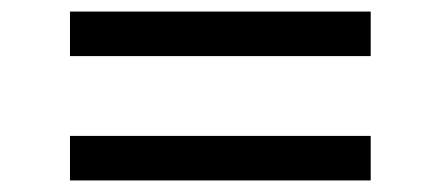

<svg xmlns="http://www.w3.org/2000/svg" viewBox="-20 -532 763 332"><path d="M621 -512V-435H101V-512ZM621 -297V-220H101V-297Z"/></svg>

Font: Poppins A&M
Style: Regular-A&M
Weight: 400
Designer: Ninad Kale (Devanagari), Jonny Pinhorn (Latin)
Foundry: Indian Type Foundry
Version: 4.004